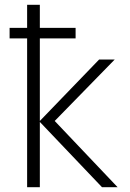

<svg xmlns="http://www.w3.org/2000/svg" viewBox="-20 -780 540 800"><path d="M93 0V-620H20V-664H93V-760H146V-664H295V-620H146V-276L393 -532H458L208 -276L470 0H405L146 -272V0Z"/></svg>

Font: Noto Sans Mono ExtraCondensed Light
Style: Regular
Weight: 300
Width: 2
Designer: Monotype Design Team
Foundry: Monotype Imaging Inc.
Version: Version 2.014; ttfautohint (v1.8.4.7-5d5b)